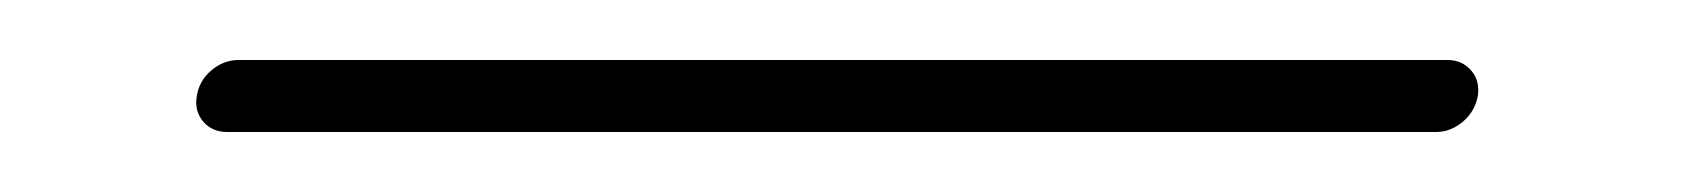

<svg xmlns="http://www.w3.org/2000/svg" viewBox="-20 -4 566 64"><path d="M45.6 28C45 31.3 45.8 34.2 47.7 36.5C49.7 38.8 52.3 40 55.7 40H458.7C462 40 465 38.8 467.7 36.5C470.4 34.2 472 31.3 472.6 28C473.1 24.7 472.4 21.8 470.4 19.5C468.4 17.2 465.8 16 462.5 16H59.5C56.1 16 53.1 17.2 50.4 19.5C47.7 21.8 46.1 24.7 45.6 28Z"/></svg>

Font: Proton
Style: SeBdIt
Weight: 500
Version: Version 1.017